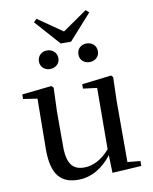

<svg xmlns="http://www.w3.org/2000/svg" viewBox="-99 -988 858 1077"><g transform="rotate(-10 330.0 -450.0)"><path d="M211 -624C240 -624 267 -644 267 -676C267 -710 240 -730 211 -730C182 -730 156 -710 156 -676C156 -644 182 -624 211 -624ZM436 -624C466 -624 492 -644 492 -676C492 -710 466 -730 436 -730C406 -730 381 -710 381 -676C381 -644 406 -624 436 -624ZM184 -915 167 -898 294 -755H353L482 -899L464 -915L324 -818ZM454 10 620 0V-28L547 -35V-383L551 -518L541 -529L373 -509V-484L452 -474L450 -125C408 -76 357 -47 304 -47C242 -47 207 -81 207 -183V-383L212 -518L201 -529L32 -511V-485L112 -473L109 -186C108 -37 163 15 259 15C337 15 401 -27 451 -91Z"/></g></svg>

Font: Noto Serif TC Medium
Style: Regular
Weight: 500
Designer: Ryoko NISHIZUKA 西塚涼子 (kana & ideographs); Frank Grießhammer (Latin, Greek & Cyrillic); Wenlong ZHANG 张文龙 (bopomofo); San
Foundry: Adobe
Version: Version 2.001;hotconv 1.1.0;makeotfexe 2.6.0